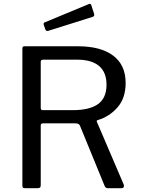

<svg xmlns="http://www.w3.org/2000/svg" viewBox="-20 -984 736 1004"><path d="M627 -19Q628 -17 628 -12Q628 0 616 0H543Q532 0 527 -12L398 -327Q395 -333 390 -336Q385 -339 374 -339H205Q193 -339 193 -328V-16Q193 -7 189.5 -3.5Q186 0 176 0H111Q103 0 100 -3Q97 -6 97 -13V-728Q97 -736 99.5 -739Q102 -742 109 -742H388Q507 -742 572 -693Q637 -644 637 -550Q637 -471 594.5 -422.5Q552 -374 491 -356Q487 -355 486 -352Q485 -349 487 -346ZM360 -408Q449 -408 493 -440Q537 -472 537 -541Q537 -606 498 -639Q459 -672 383 -672H207Q193 -672 193 -661V-421Q193 -408 202 -408ZM472 -912Q473 -910 473 -906Q473 -898 462 -895L233 -823Q231 -822 227 -822Q220 -822 217 -831L209 -853Q208 -855 208 -858Q208 -866 214 -867L445 -963Q446 -964 449 -964Q455 -964 457 -958Z"/></svg>

Font: Libre Franklin
Style: Regular
Weight: 400
Designer: Pablo Impallari, Rodrigo Fuenzalida
Foundry: Impallari Type
Version: Version 1.001; ttfautohint (v1.4.1)